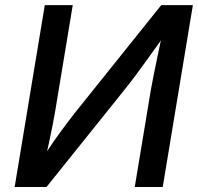

<svg xmlns="http://www.w3.org/2000/svg" viewBox="-20 -748 792 768"><path d="M630.9 0H519L583.5 -389.2Q587.4 -410.2 594.2 -444.8Q601.1 -479.5 610.8 -526.1Q620.6 -572.8 632.3 -627.9L648.9 -621.6Q606.9 -563 576.7 -520.8Q546.4 -478.5 522.7 -446.8Q499 -415 476.6 -387.2L166 0H38.6L159.2 -727.5H271L201.7 -309.1Q197.8 -284.7 190.9 -249.5Q184.1 -214.4 175.5 -174.8Q167 -135.3 157.2 -97.2L144.5 -105Q169.4 -146 194.3 -181.6Q219.2 -217.3 241 -246.1Q262.7 -274.9 277.8 -294.4L625 -727.5H751.5Z"/></svg>

Font: Inter 18pt Medium
Style: Italic
Weight: 500
Italic angle: -9.3988°
Designer: Rasmus Andersson
Foundry: rsms
Version: Version 4.001;git-66647c0bb